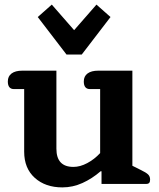

<svg xmlns="http://www.w3.org/2000/svg" viewBox="-20 -799 689 834"><path d="M144 -725 205 -779 302 -668 399 -779 460 -725 335 -562H269ZM85 -140V-412H41Q14 -412 14 -445Q14 -468 30.5 -480Q47 -492 76 -492H225V-153Q225 -74 299 -74Q328 -74 359 -90.5Q390 -107 415 -134V-412H371Q344 -412 344 -445Q344 -468 360.5 -480Q377 -492 406 -492H555V-79L591 -61Q614 -50 623 -41.5Q632 -33 632 -19Q632 -9 628 -4.5Q624 0 614 0H421V-55H417Q380 -23 338 -4Q296 15 251 15Q177 15 131 -26.5Q85 -68 85 -140Z"/></svg>

Font: Maitree
Style: Bold
Weight: 700
Designer: CadsonDemak Team
Foundry: CadsonDemak
Version: Version 1.002